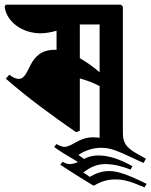

<svg xmlns="http://www.w3.org/2000/svg" viewBox="-25 -674 650 825"><path d="M596 131 605 116C526 77 481 61 445 61C413 61 388 70 361 86L333 67C366 42 394 31 428 31C460 31 500 40 536 55L544 40C488 9 442 -6 397 -6C370 -6 351 1 336 9L312 -8C338 -27 376 -39 408 -39C450 -39 476 -28 565 14L592 26L602 8L558 -17C518 -40 503 -61 503 -102V-646L494 -654H0L-5 -646C2 -582 69 -531 149 -531C170 -531 195 -535 218 -542V-460H210C91 -460 108 -335 55 -335C44 -335 30 -341 15 -353L0 -336C95 -253 196 -179 302 -106L318 -112V-337C347 -329 377 -318 403 -304V-82C394 -83 385 -84 375 -84C313 -84 285 -43 252 -43C241 -43 231 -48 217 -55L208 -42C231 -25 271 -1 310 22C299 27 288 31 275 31C264 31 256 28 244 21L234 34C273 60 317 87 375 123H380C410 105 437 97 471 97C502 97 528 102 596 131ZM318 -424V-569H403V-363C378 -386 347 -407 318 -424Z"/></svg>

Font: Nithya Ranjana DU
Style: Regular
Weight: 400
Designer: Designed by Tathagata Biswas and Noopur Datye with help from Ananda Maharjan, Callijatra
Foundry: Ek Type
Version: Version 1.000;Glyphs 3.2.3 (3260)